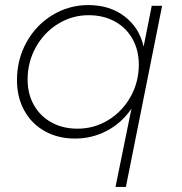

<svg xmlns="http://www.w3.org/2000/svg" viewBox="-20 -544 717 758"><path d="M47 -227Q47 -309 84.5 -377Q122 -445 187 -484.5Q252 -524 329 -524Q413 -524 471.5 -479.5Q530 -435 547 -360L579 -521H620L477 194H436L499 -115Q461 -59 402.5 -28Q344 3 276 3Q209 3 157 -26Q105 -55 76 -107.5Q47 -160 47 -227ZM528 -289Q528 -346 503 -390.5Q478 -435 433 -459.5Q388 -484 330 -484Q265 -484 209.5 -450Q154 -416 121.5 -357.5Q89 -299 89 -230Q89 -173 114 -129Q139 -85 183.5 -60.5Q228 -36 286 -36Q352 -36 407.5 -70Q463 -104 495.5 -162Q528 -220 528 -289Z"/></svg>

Font: TypoPRO Montserrat
Style: Italic
Weight: 275
Italic angle: -11.3°
Designer: Julieta Ulanovsky
Foundry: Julieta Ulanovsky
Version: Version 6.001